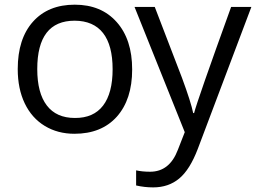

<svg xmlns="http://www.w3.org/2000/svg" viewBox="-20 -565 1101 825"><path d="M300.8 -476.1Q140.1 -476.1 140.1 -268.1Q140.1 -165.5 181.2 -111.8Q222.2 -58.1 301.8 -58.1Q381.8 -57.6 422.9 -111.3Q463.9 -165 463.9 -267.6Q463.9 -370.1 422.9 -422.9Q381.8 -475.6 300.8 -476.1ZM481.9 -63.5Q416 9.8 299.8 9.8Q228 9.8 172.4 -23.9Q116.7 -57.6 86.4 -120.6Q56.2 -183.6 56.2 -268.1Q56.2 -398.4 121.6 -471.7Q187 -544.9 301.3 -544.9Q415 -544.9 481.4 -470.2Q547.9 -395.5 547.9 -266.6Q547.9 -137.7 481.9 -63.5ZM638.2 240.2Q601.1 240.2 564.9 231.9V167Q591.8 172.9 625 172.9Q708.5 172.9 744.1 79.1L773.9 2.9L558.1 -535.2H645L762.2 -230Q800.8 -125.5 810.1 -79.1H814Q827.6 -132.8 973.1 -535.2H1060.1L830.1 74.2Q795.9 164.1 750 202.1Q704.1 240.2 638.2 240.2Z"/></svg>

Font: OpenSans-Regular
Style: Regular
Weight: 400
Foundry: Ascender Corporation
Version: Version 1.10